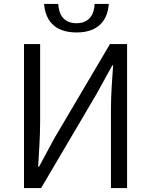

<svg xmlns="http://www.w3.org/2000/svg" viewBox="-20 -956 768 976"><path d="M102 0H189L470 -477L551 -624H555C550 -551 544 -476 544 -401V0H626V-732H539L258 -256L178 -108H174C178 -181 184 -261 184 -335V-732H102ZM369 -791C489 -791 528 -863 533 -936H461C459 -883 434 -838 369 -838C303 -838 279 -883 276 -936H204C210 -863 248 -791 369 -791Z"/></svg>

Font: ChiuKong Gothic CL Normal
Style: Regular
Weight: 350
Designer: Ryoko NISHIZUKA 西塚涼子 (kana, bopomofo & ideographs); Paul D. Hunt (Latin, Greek & Cyrillic); Sandoll Communications 산돌커뮤니
Foundry: Adobe
Version: Version 1.300